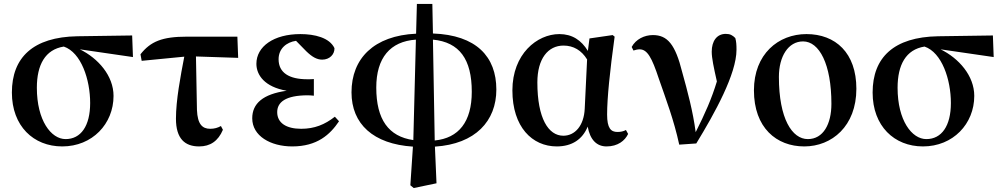

<svg xmlns="http://www.w3.org/2000/svg" viewBox="-20 -723 5058 969"><path d="M311 -21C238 -21 166 -115 166 -280C166 -396 208 -473 302 -488C390 -458 435 -321 435 -203C435 -87 388 -21 311 -21ZM651 -435 647 -544 370 -540C147 -536 40 -433 40 -256C40 -87 149 16 294 16C446 16 553 -98 553 -239C553 -341 475 -429 383 -474Z M969 -438 1182 -431 1178 -538H923C799 -538 740 -514 689 -449L695 -416L910 -437C891 -338 868 -217 868 -124C868 -22 914 16 985 16C1041 16 1081 -11 1105 -68L1095 -87C1079 -78 1062 -73 1041 -73C1001 -73 977 -96 974 -168Z M1670 -134C1619 -94 1567 -73 1500 -73C1424 -73 1379 -103 1379 -157C1379 -206 1419 -242 1534 -242C1543 -242 1553 -241 1564 -240V-324C1554 -323 1541 -323 1531 -323C1439 -323 1386 -356 1386 -424C1386 -478 1426 -510 1474 -517L1526 -464C1555 -436 1579 -422 1606 -422C1644 -422 1669 -449 1668 -480C1643 -533 1568 -551 1496 -551C1361 -551 1274 -488 1274 -401C1274 -344 1316 -284 1427 -265C1306 -248 1253 -200 1253 -126C1253 -37 1345 16 1455 16C1581 16 1646 -44 1691 -111Z M2165 -523C2299 -510 2361 -424 2361 -260C2361 -108 2295 -26 2174 -14ZM2066 -16C1941 -34 1879 -120 1879 -281C1879 -431 1949 -514 2079 -523ZM2162 -703H2084L2080 -553C1867 -543 1754 -428 1754 -257C1754 -97 1864 4 2064 17L2051 212L2068 226L2183 202L2175 17C2380 4 2485 -113 2485 -271C2485 -437 2384 -546 2165 -554Z M2931 -174C2927 -89 2882 -38 2823 -38C2748 -38 2692 -125 2692 -307C2692 -427 2746 -493 2824 -493C2874 -493 2915 -469 2943 -423ZM3139 -67C3127 -60 3112 -57 3096 -57C3063 -57 3044 -76 3044 -145C3044 -228 3058 -364 3082 -538L3072 -546L2955 -529L2947 -466C2914 -520 2868 -551 2803 -551C2690 -551 2566 -450 2566 -267C2566 -82 2666 16 2790 16C2867 16 2920 -20 2946 -84C2958 -17 2992 16 3041 16C3098 16 3134 -13 3150 -47Z M3177 -468C3187 -471 3197 -474 3208 -474C3247 -474 3270 -432 3305 -326C3341 -222 3381 -118 3408 7L3494 1C3588 -153 3697 -350 3697 -472C3697 -497 3696 -513 3691 -531C3677 -545 3665 -552 3643 -552C3597 -552 3572 -515 3572 -462C3572 -430 3582 -383 3598 -312C3572 -226 3538 -149 3491 -56C3477 -162 3450 -262 3423 -359C3388 -500 3348 -546 3275 -546C3232 -546 3189 -525 3168 -486Z M4039 16C4178 16 4302 -86 4302 -275C4302 -456 4197 -551 4050 -551C3908 -551 3785 -450 3785 -267C3785 -78 3899 16 4039 16ZM4057 -21C3978 -21 3911 -123 3911 -335C3911 -438 3958 -514 4033 -514C4115 -514 4176 -399 4176 -199C4176 -97 4135 -21 4057 -21Z M4655 -21C4582 -21 4510 -115 4510 -280C4510 -396 4552 -473 4646 -488C4734 -458 4779 -321 4779 -203C4779 -87 4732 -21 4655 -21ZM4995 -435 4991 -544 4714 -540C4491 -536 4384 -433 4384 -256C4384 -87 4493 16 4638 16C4790 16 4897 -98 4897 -239C4897 -341 4819 -429 4727 -474Z"/></svg>

Font: Source Han Serif
Style: Bold
Weight: 700
Designer: Ryoko NISHIZUKA 西塚涼子 (kana & ideographs); Frank Grießhammer (Latin, Greek & Cyrillic); Wenlong ZHANG 张文龙 (bopomofo); San
Foundry: Adobe Systems Incorporated
Version: Version 1.001;PS 1.001;hotconv 16.6.54;makeotf.lib2.5.65590